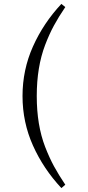

<svg xmlns="http://www.w3.org/2000/svg" viewBox="-20 -810 448 982"><path d="M293.9 -790 314 -773.9Q279.8 -723.6 255.9 -679.4Q231.9 -635.3 210.7 -579.6Q189.5 -523.9 178.7 -458.7Q168 -393.6 168 -318.8Q168 -244.1 178.7 -179.2Q189.5 -114.3 210.9 -58.8Q232.4 -3.4 256.1 40.3Q279.8 84 314 134.8L293.9 151.9Q202.1 53.7 148.7 -65.4Q95.2 -184.6 95.2 -318.8Q95.2 -453.1 148.7 -572.5Q202.1 -691.9 293.9 -790Z"/></svg>

Font: Dihjauti S
Style: Bold
Weight: 700
Designer: T. Christopher White
Version: Version 3.0.0